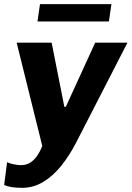

<svg xmlns="http://www.w3.org/2000/svg" viewBox="-43 -716 632 922"><path d="M63 186Q35 186 13 182.5Q-9 179 -23 172L-9 63Q1 68 20.5 72.5Q40 77 58 77Q82 77 100.5 66Q119 55 134 34Q149 13 160 -15L37 -511H205L266 -203H273L414 -511H569L322 -30Q291 30 252 79Q213 128 165.5 157Q118 186 63 186ZM137 -613 149 -696H492L480 -613Z"/></svg>

Font: Chivo Medium
Style: Bold Italic
Weight: 700
Italic angle: -8.05°
Version: Version 2.002